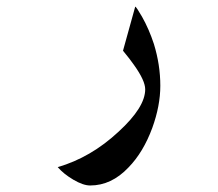

<svg xmlns="http://www.w3.org/2000/svg" viewBox="-20 -320 662 583"><path d="M253.9 243.2Q232.4 243.2 202.6 225.6Q172.9 208 155.3 187.5Q255.9 158.2 339.8 80.1Q420.9 5.9 420.9 -48.8Q420.9 -75.2 386.7 -123Q376 -138.7 353.5 -166L390.6 -299.8Q393.6 -299.8 411.1 -269.5Q432.6 -231.4 447.3 -186.5Q466.8 -123 466.8 -59.6Q466.8 1 442.4 68.4Q415 142.6 370.1 188.5Q318.4 243.2 253.9 243.2Z"/></svg>

Font: Thabit-Bold
Style: Bold
Weight: 700
Designer: Regenerated by Nadim Shaikli
Foundry: MAK Alagha
Version: 0.01